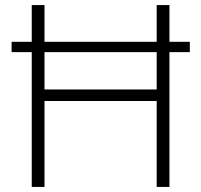

<svg xmlns="http://www.w3.org/2000/svg" viewBox="-20 -733 789 753"><path d="M594.5 0Q594.5 -60.5 594.5 -116.2Q594.5 -172 594.5 -237V-475Q594.5 -541 594.5 -597Q594.5 -653 594.5 -713H644.5Q644.5 -672.5 644.5 -634.8Q644.5 -597 644.5 -558Q644.5 -519 644.5 -475V-237Q644.5 -172 644.5 -116.2Q644.5 -60.5 644.5 0ZM104.5 0Q104.5 -60.5 104.5 -116.2Q104.5 -172 104.5 -237V-475Q104.5 -519 104.5 -558Q104.5 -597 104.5 -634.8Q104.5 -672.5 104.5 -713H154.5Q154.5 -653 154.5 -597Q154.5 -541 154.5 -475V-237Q154.5 -172 154.5 -116.2Q154.5 -60.5 154.5 0ZM130.5 -337V-382H622V-337ZM25.5 -528.5V-569Q75.5 -569 122.2 -569Q169 -569 210 -569H540.5Q581.5 -569 628 -569Q674.5 -569 724.5 -569V-528.5Q674.5 -528.5 628 -528.5Q581.5 -528.5 540.5 -528.5H210Q169 -528.5 122.2 -528.5Q75.5 -528.5 25.5 -528.5Z"/></svg>

Font: Commissioner Thin ExtraLight
Style: Regular
Weight: 250
Version: Version 1.000